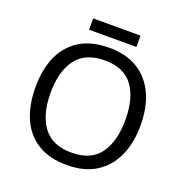

<svg xmlns="http://www.w3.org/2000/svg" viewBox="-150 -988 1081 1131"><g transform="rotate(20 390.5 -422.5)"><path d="M720 -358Q720 -247 682.5 -164.5Q645 -82 572 -36Q499 10 391 10Q280 10 206.5 -36Q133 -82 97 -165Q61 -248 61 -359Q61 -469 97 -551Q133 -633 206.5 -679Q280 -725 392 -725Q499 -725 572 -679.5Q645 -634 682.5 -551.5Q720 -469 720 -358ZM156 -358Q156 -223 213 -145.5Q270 -68 391 -68Q513 -68 569 -145.5Q625 -223 625 -358Q625 -493 569 -569.5Q513 -646 392 -646Q271 -646 213.5 -569.5Q156 -493 156 -358ZM539 -855V-784H242V-855Z"/></g></svg>

Font: Noto IKEA Latin
Style: Regular
Weight: 400
Designer: Monotype Design Team
Foundry: Monotype Imaging Inc.
Version: Version 1.0